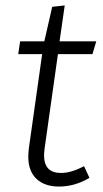

<svg xmlns="http://www.w3.org/2000/svg" viewBox="-20 -675 379 706"><path d="M144 -129Q142 -111 142 -104Q142 -39 204 -39Q242 -39 289 -64L309 -21Q255 11 197 11Q144 11 114 -17.5Q84 -46 84 -99Q84 -109 86 -129L135 -476H47L54 -523H143L172 -650L218 -655L199 -523H334L320 -476H193Z"/></svg>

Font: Fira Sans Light
Style: Italic
Weight: 300
Italic angle: -8°
Designer: bBox Type GmbH & Carrois Corporate GbR & Edenspiekermann AG
Foundry: bBox Type GmbH & Carrois Corporate GbR & Edenspiekermann AG
Version: Version 4.301